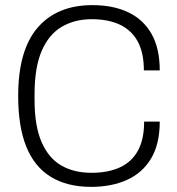

<svg xmlns="http://www.w3.org/2000/svg" viewBox="-20 -718 690 750"><path d="M336 12Q242 12 178 -27.5Q114 -67 82.5 -145.5Q51 -224 51 -343Q51 -522 127 -610Q203 -698 341 -698Q422 -698 481 -670Q540 -642 572 -585.5Q604 -529 604 -443H542Q542 -511 518.5 -555Q495 -599 449.5 -621Q404 -643 338 -643Q272 -643 221.5 -613.5Q171 -584 143 -519.5Q115 -455 115 -350V-327Q115 -226 142.5 -163Q170 -100 219.5 -71.5Q269 -43 337 -43Q402 -43 448 -64Q494 -85 518.5 -129Q543 -173 543 -243H604Q604 -155 570 -98.5Q536 -42 475.5 -15Q415 12 336 12Z"/></svg>

Font: Archivo SemiCondensed ExtraLight
Style: Regular
Weight: 250
Width: 4
Designer: Hector Gatti
Foundry: Omnibus-Type
Version: Version 2.001